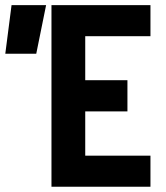

<svg xmlns="http://www.w3.org/2000/svg" viewBox="-29 -713 635 733"><path d="M167.5 0V-693.4H545.4V-574.7H296.4V-406.7H457.5V-287.6H296.4V-118.7H545.4V0ZM-8.8 -507.8 15.1 -693.4H147L109.4 -507.8Z"/></svg>

Font: Cascadia Code NF
Style: Bold
Weight: 700
Monospace: yes
Designer: Aaron Bell
Foundry: Saja Typeworks
Version: Version 2404.023; ttfautohint (v1.8.4)